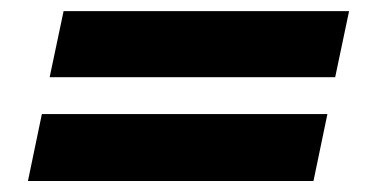

<svg xmlns="http://www.w3.org/2000/svg" viewBox="-20 -424 672 343"><path d="M68.7 -286.1 93.6 -404.1H603.6L578.8 -286.1ZM29.9 -100.6 54.8 -220.2H564.9L540 -100.6Z"/></svg>

Font: Atkinson Hyperlegible Mono ExtraLight
Style: Italic
Weight: 200
Italic angle: -12°
Monospace: yes
Designer: Elliott Scott, Megan Eiswerth, Linus Boman, Theodore Petrosky, Letters from Sweden
Foundry: Applied Design Works, Letters from Sweden
Version: Version 2.001